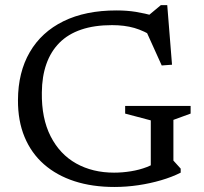

<svg xmlns="http://www.w3.org/2000/svg" viewBox="-20 -734 810 764"><path d="M670 -95 699 -63V-47Q664.5 -29.5 621 -16.8Q577.5 -4 530 3Q482.5 10 435 10Q347 10 276.2 -13Q205.5 -36 155 -80.2Q104.5 -124.5 77.8 -188.8Q51 -253 51.5 -336Q52 -446.5 98.5 -526.5Q145 -606.5 232.5 -649.5Q320 -692.5 443.5 -692.5Q485 -692.5 520.5 -686.8Q556 -681 596 -670L563 -666L620 -713.5H645.5L664.5 -476.5L623.5 -473.5L552.5 -630.5L594.5 -585.5Q553.5 -611.5 514.5 -622.8Q475.5 -634 426 -634Q355.5 -634 303.2 -616.2Q251 -598.5 216.5 -563.8Q182 -529 164.5 -479.2Q147 -429.5 146.5 -366Q145 -263 181.5 -191.5Q218 -120 283.2 -83.5Q348.5 -47 434 -47Q467 -47 501 -52.5Q535 -58 564 -69.2Q593 -80.5 612 -96.5L580 -26.5V-255L478 -282V-312.5H738.5V-282L670 -257Z"/></svg>

Font: Newsreader
Style: Regular
Weight: 400
Designer: Hugues Gentile
Foundry: Production Type
Version: Version 1.003